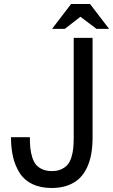

<svg xmlns="http://www.w3.org/2000/svg" viewBox="-20 -920 568 964"><path d="M336.9 -899.9H432.1L527.8 -774.9H464.8L383.8 -835.9L305.2 -774.9H241.2ZM240.2 23.9Q183.6 23.9 142.8 4.4Q102.1 -15.1 79.1 -51Q56.2 -86.9 45.7 -131.1Q35.2 -175.3 35.2 -231H129.9Q129.9 -200.2 132.3 -176.8Q134.8 -153.3 141.8 -130.6Q148.9 -107.9 160.6 -93.5Q172.4 -79.1 192.6 -70.1Q212.9 -61 240.2 -61Q267.6 -61 287.6 -70.1Q307.6 -79.1 319.6 -93.5Q331.5 -107.9 338.6 -130.6Q345.7 -153.3 347.9 -176.8Q350.1 -200.2 350.1 -231V-730H444.8V-231Q444.8 -187 438.7 -150.1Q432.6 -113.3 417.7 -80.6Q402.8 -47.9 379.6 -25.1Q356.4 -2.4 321 10.7Q285.6 23.9 240.2 23.9Z"/></svg>

Font: Miedinger*
Style: Book
Weight: 400
Version: Version 001.000